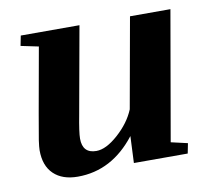

<svg xmlns="http://www.w3.org/2000/svg" viewBox="-60 -527 676 607"><g transform="rotate(-10 278.0 -223.5)"><path d="M170.9 -105.5Q170.9 -58.1 215.3 -58.1Q246.6 -58.1 285.6 -93Q324.7 -127.9 341.8 -169.4L393.6 -459H523.4L451.2 -44.4L504.4 -32.2L498 0H325.2L329.1 -85.9Q253.4 11.7 143.6 11.7Q94.2 11.7 66.4 -14.9Q38.6 -41.5 38.6 -91.3Q38.6 -100.6 41.7 -123Q44.9 -145.5 93.3 -415L36.6 -426.8L43 -459H231.4L181.6 -181.6Q170.9 -125.5 170.9 -105.5Z"/></g></svg>

Font: Liberation Serif
Style: Bold Italic
Weight: 700
Italic angle: -16.333°
Designer: Steve Matteson
Foundry: Ascender Corporation
Version: Version 2.1.5